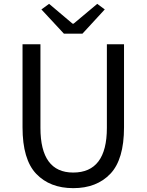

<svg xmlns="http://www.w3.org/2000/svg" viewBox="-20 -964 761 997"><path d="M97 -303V-734H190V-300Q190 -68 360 -68Q535 -68 535 -300V-734H624V-303Q624 -136 553 -61.5Q482 13 360.5 13Q239 13 168 -61.5Q97 -136 97 -303ZM312 -789 195 -915 235 -944 357 -841H362L485 -944L524 -915L408 -789Z"/></svg>

Font: Swei Fan Sans CJK TC
Style: Regular
Weight: 400
Version: Version 2.130